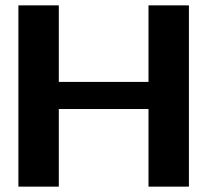

<svg xmlns="http://www.w3.org/2000/svg" viewBox="-20 -695 798 715"><path d="M48.5 0H199V-289H533V0H683.5V-675H533V-390H199V-675H48.5Z"/></svg>

Font: Anybody SemiExpanded SemiBold
Style: Regular
Weight: 600
Width: 6
Designer: Tyler Finck
Foundry: Etcetera Type Company
Version: Version 1.113;gftools[0.9.25]